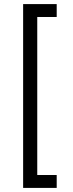

<svg xmlns="http://www.w3.org/2000/svg" viewBox="-20 -780 357 938"><path d="M257 138V75H162V-697H257V-760H93V138Z"/></svg>

Font: IBM Plex Devanagari
Style: Regular
Weight: 400
Designer: Mike Abbink, Paul van der Laan, Pieter van Rosmalen, Erin McLaughlin
Foundry: Bold Monday
Version: Version 1.0